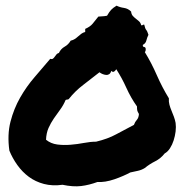

<svg xmlns="http://www.w3.org/2000/svg" viewBox="-20 -636 669 670"><path d="M569.3 -293Q568.4 -281.2 571.3 -270.5Q574.2 -259.8 578.6 -249.5Q583 -239.3 586.9 -228.5Q590.8 -217.8 592.8 -207Q594.7 -193.4 592.8 -177.2Q590.8 -161.1 585.9 -146Q581.1 -130.9 573.2 -118.7Q565.4 -106.4 554.7 -100.6Q541 -83 521.5 -73.2Q502 -63.5 485.4 -49.8Q474.6 -43 461.4 -40Q448.2 -37.1 434.6 -34.2Q423.8 -28.3 409.2 -22Q394.5 -15.6 378.9 -10.3Q363.3 -4.9 347.7 -2.4Q332 0 320.3 -1Q291 9.8 263.2 13.2Q235.4 16.6 198.2 8.8Q163.1 13.7 133.3 5.9Q103.5 -2 80.6 -19Q57.6 -36.1 40.5 -60.1Q23.4 -84 12.7 -110.4Q4.9 -166 16.6 -211.4Q28.3 -256.8 50.3 -295.4Q72.3 -334 100.6 -366.7Q128.9 -399.4 155.3 -430.7Q161.1 -428.7 164.6 -431.2Q168 -433.6 170.9 -438Q173.8 -442.4 177.2 -446.3Q180.7 -450.2 185.5 -451.2Q192.4 -465.8 205.6 -473.1Q218.8 -480.5 226.6 -494.1Q235.4 -496.1 241.2 -500Q247.1 -503.9 252.4 -508.8Q257.8 -513.7 263.7 -518.1Q269.5 -522.5 277.3 -524.4V-535.2Q294.9 -543 303.2 -553.2Q311.5 -563.5 323.2 -578.1Q332 -579.1 337.4 -579.1Q342.8 -579.1 353.5 -581.1Q361.3 -594.7 367.7 -601.6Q374 -608.4 386.7 -616.2Q398.4 -610.4 412.6 -608.4Q426.8 -606.4 437.5 -595.7Q438.5 -585.9 443.4 -580.6Q448.2 -575.2 454.1 -570.8Q460 -566.4 465.3 -561.5Q470.7 -556.6 472.7 -547.9Q476.6 -546.9 478 -548.8Q479.5 -550.8 483.4 -549.8Q486.3 -536.1 490.2 -531.7Q494.1 -527.3 498 -514.6Q493.2 -504.9 490.7 -494.6Q488.3 -484.4 478.5 -479.5Q477.5 -472.7 482.4 -472.2Q487.3 -471.7 488.3 -466.8Q489.3 -458 485.4 -454.1Q508.8 -416 527.3 -373.5Q545.9 -331.1 569.3 -293ZM447.3 -200.2Q451.2 -210.9 457.5 -217.8Q463.9 -224.6 464.8 -238.3Q460 -246.1 459 -250.5Q458 -254.9 458 -264.6Q436.5 -294.9 420.9 -329.6Q405.3 -364.3 385.7 -394.5Q383.8 -390.6 378.9 -386.7Q374 -382.8 368.2 -388.7Q366.2 -380.9 361.3 -377.4Q356.4 -374 350.6 -374.5Q344.7 -375 338.4 -377.4Q332 -379.9 327.1 -383.8Q298.8 -361.3 270.5 -339.8Q242.2 -318.4 219.7 -290Q215.8 -288.1 214.8 -288.6Q213.9 -289.1 209 -287.1Q201.2 -268.6 189.9 -253.4Q178.7 -238.3 168 -222.7Q157.2 -207 149.4 -189.5Q141.6 -171.9 140.6 -148.4Q157.2 -134.8 179.7 -131.8Q202.1 -128.9 226.1 -130.9Q250 -132.8 272.9 -137.2Q295.9 -141.6 315.4 -141.6Q356.4 -151.4 385.7 -167.5Q415 -183.6 447.3 -200.2Z"/></svg>

Font: Permanent Marker
Style: Regular
Weight: 400
Designer: Font Diner, Inc
Foundry: Font Diner, Inc
Version: Version 1.001